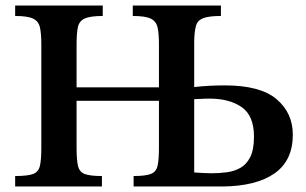

<svg xmlns="http://www.w3.org/2000/svg" viewBox="-20 -677 1110 697"><path d="M350 0H35V-38Q79 -38 99 -45Q119 -52 124.5 -73.5Q130 -95 130 -139V-516Q130 -555 125 -577.5Q120 -600 100 -609.5Q80 -619 35 -619V-657H353V-619Q307 -619 287 -609.5Q267 -600 262.5 -577.5Q258 -555 258 -516V-360H557V-516Q557 -555 552 -577.5Q547 -600 527 -609.5Q507 -619 462 -619V-657H782V-619Q738 -619 717.5 -611Q697 -603 691.5 -583.5Q686 -564 685 -530V-361Q738 -367 796 -367Q925 -367 984 -317Q1043 -267 1043 -188Q1043 -94 976.5 -47.5Q910 -1 787 0H465V-38Q508 -38 527.5 -45.5Q547 -53 552 -75Q557 -97 557 -141V-311H258V-139Q258 -95 263.5 -73.5Q269 -52 288.5 -45Q308 -38 350 -38ZM748 -48Q775 -48 802.5 -51.5Q830 -55 852.5 -67.5Q875 -80 888.5 -107Q902 -134 902 -181Q902 -257 857.5 -288Q813 -319 741 -319Q722 -319 708.5 -318Q695 -317 685 -317V-51Q701 -50 716 -49Q731 -48 748 -48Z"/></svg>

Font: STIX Two Text SemiBold
Style: Regular
Weight: 600
Designer: Ross Mills, John Hudson & Paul Hanslow, Tiro Typeworks Ltd; with prior portions MicroPress Inc., and Coen Hoffman.
Foundry: Tiro Typeworks Ltd
Version: Version 2.13 b171